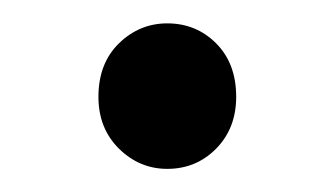

<svg xmlns="http://www.w3.org/2000/svg" viewBox="-20 -134 289 166"><path d="M124.6 12Q100.6 12 82.8 -5.5Q65.1 -23.1 65.1 -50.3Q65.1 -79.1 82.8 -96.5Q100.6 -113.8 124.6 -113.8Q149.6 -113.8 166.9 -96.5Q184.2 -79.1 184.2 -50.3Q184.2 -23.1 166.9 -5.5Q149.6 12 124.6 12Z"/></svg>

Font: Source Sans 3
Style: Regular
Weight: 200
Designer: Paul D. Hunt
Foundry: Adobe
Version: Version 3.046;hotconv 1.0.118;makeotfexe 2.5.65603